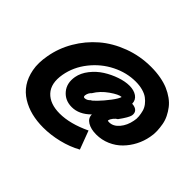

<svg xmlns="http://www.w3.org/2000/svg" viewBox="-181 -1035 1361 1361"><g transform="rotate(45 499.5 -354.0)"><path d="M629.9 -776.9Q681.6 -776.9 727.1 -768.6Q772.5 -760.3 807.1 -745.4Q841.8 -730.5 870.8 -709.5Q899.9 -688.5 919.4 -663.1Q939 -637.7 953.4 -608.6Q967.8 -579.6 973.4 -548.6Q979 -517.6 980.5 -485.4Q981.9 -453.1 975.1 -420.9Q965.8 -370.1 941.9 -324Q918 -277.8 882.3 -241.5Q846.7 -205.1 797.4 -183.6Q748 -162.1 692.9 -162.1Q639.2 -162.1 604.7 -183.1Q570.3 -204.1 570.8 -241.2Q506.3 -176.8 433.1 -176.8Q366.2 -176.8 326.2 -224.1Q286.1 -271.5 298.8 -344.2Q307.6 -392.1 342.3 -436.3Q377 -480.5 423.3 -509.8Q469.7 -539.1 521 -556.6Q572.3 -574.2 615.2 -574.2Q660.6 -574.2 689.7 -554Q718.8 -533.7 719.2 -497.1Q752 -495.1 766.6 -479.5Q781.2 -463.9 776.9 -438Q772 -412.6 725.1 -348.1Q712.4 -341.8 698.7 -325.2Q685.1 -308.6 682.1 -293Q682.1 -290 684.3 -289.1Q686.5 -288.1 696.8 -288.1Q737.8 -288.1 770.3 -326.7Q802.7 -365.2 813 -420.9Q818.4 -443.8 815.9 -467.8Q813.5 -491.7 807.4 -514.4Q801.3 -537.1 785.9 -557.4Q770.5 -577.6 749.8 -593Q729 -608.4 697 -617.2Q665 -626 626 -626Q536.1 -626 450.2 -583Q364.3 -540 303 -462.6Q241.7 -385.3 225.1 -292Q207.5 -191.4 257.3 -137.7Q307.1 -84 404.8 -84Q508.3 -84 634.8 -144L687 -4.9Q622.6 30.8 544.9 49.8Q467.3 68.8 392.1 68.8Q329.1 68.8 273.9 55.2Q218.8 41.5 171.9 12.5Q125 -16.6 95.2 -61.3Q65.4 -106 53.5 -168Q41.5 -230 56.2 -310.1Q72.8 -405.3 122.6 -490.2Q172.4 -575.2 246.1 -638.7Q319.8 -702.1 419.7 -739.5Q519.5 -776.9 629.9 -776.9ZM495.1 -308.1Q499.5 -306.2 531 -338.6Q562.5 -371.1 595 -413.8Q627.4 -456.5 632.8 -478Q605.5 -477.1 550 -438.2Q494.6 -399.4 463.9 -347.2Q445.3 -331.1 440.9 -304.2Q438.5 -286.1 452.1 -286.1Q475.1 -286.1 495.1 -308.1Z"/></g></svg>

Font: Stilu Bold
Style: Italic
Weight: 700
Italic angle: -10°
Designer: Genilson Lima Santos
Foundry: Genilson Lima Santos
Version: Version 1.200;PS 001.200;hotconv 1.0.88;makeotf.lib2.5.64775